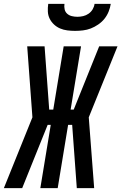

<svg xmlns="http://www.w3.org/2000/svg" viewBox="-60 -975 629 995"><path d="M55 0H-40L108 -367L81 -735H171L195 -407H216L270 -735H360L306 -407H322L454 -735H549L400 -367L428 0H338L314 -328H293L239 0H149L203 -328H187ZM329 -815Q309 -815 289 -817.5Q269 -820 251.5 -827.5Q234 -835 220 -848Q206 -861 197.5 -878Q189 -895 188 -915Q187 -935 190 -955H274Q272 -940 275 -926.5Q278 -913 288 -904Q298 -895 312 -891.5Q326 -888 341 -888Q356 -888 371 -891.5Q386 -895 399 -904Q412 -913 420 -926.5Q428 -940 430 -955H514Q511 -935 503 -915Q495 -895 481.5 -878Q468 -861 449 -848Q430 -835 410.5 -827.5Q391 -820 370 -817.5Q349 -815 329 -815Z"/></svg>

Font: Iosevka SS18 Semibold
Style: Italic
Weight: 600
Italic angle: -9°
Monospace: yes
Designer: Belleve Invis
Foundry: Belleve Invis
Version: Version 25.1.1; ttfautohint (v1.8.4)